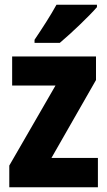

<svg xmlns="http://www.w3.org/2000/svg" viewBox="-20 -786 451 806"><path d="M387 -756V-766H217C193 -722 158 -668 125 -619V-606H231C281 -648 356 -720 387 -756ZM391 0V-123H196L383 -450V-549H31V-427H213L19 -91V0Z"/></svg>

Font: Noto Sans Gujarati Condensed ExtraBold
Style: Regular
Weight: 800
Width: 3
Designer: Jelle Bosma - Monotype Design Team, Universal Thirst
Foundry: Monotype Imaging Inc.
Version: Version 2.106